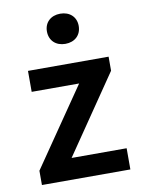

<svg xmlns="http://www.w3.org/2000/svg" viewBox="-81 -764 606 821"><g transform="rotate(-10 221.5 -354.0)"><path d="M34 -62V0H418V-92H179L410 -430V-491H60V-400H266ZM238 -577C279 -577 307 -603 307 -643C307 -682 279 -708 238 -708C197 -708 169 -682 169 -643C169 -603 197 -577 238 -577Z"/></g></svg>

Font: DAIFUKU Sans Semibold
Style: Regular
Weight: 600
Designer: Original font ‘Source Sans 3’ : Paul D. Hunt
Foundry: Daifuku
Version: Version 1.000